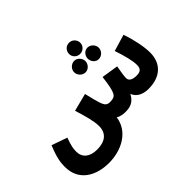

<svg xmlns="http://www.w3.org/2000/svg" viewBox="-197 -1187 1785 1785"><g transform="rotate(-45 695.0 -295.0)"><path d="M868 -675C909 -675 942 -708 942 -747C942 -788 909 -822 868 -822C825 -822 794 -788 794 -747C794 -708 825 -675 868 -675ZM783 -518C821 -518 855 -554 855 -594C855 -632 821 -669 783 -669C741 -669 707 -632 707 -594C707 -554 741 -518 783 -518ZM956 -518C997 -518 1031 -554 1031 -594C1031 -632 997 -669 956 -669C916 -669 886 -632 886 -594C886 -554 916 -518 956 -518ZM342 232C506 232 669 148 691 -18C722 2 760 5 782 5C840 5 894 -5 935 -82C960 -15 1028 5 1088 5C1243 5 1337 -79 1337 -225C1337 -297 1314 -416 1278 -516L1114 -467C1147 -370 1169 -284 1169 -230C1169 -180 1147 -161 1097 -161C1032 -161 1010 -185 1010 -215C1010 -243 1019 -296 1029 -350L863 -376C839 -179 820 -164 753 -162C711 -161 693 -174 674 -234C667 -254 654 -303 636 -380L460 -335C492 -234 518 -139 518 -77C518 22 452 66 350 66C256 66 199 20 199 -58C199 -101 205 -131 233 -209L79 -263C31 -146 24 -89 24 -33C24 151 172 232 342 232Z"/></g></svg>

Font: Noto Sans Arabic SemCond Blk
Style: Regular
Weight: 900
Width: 4
Designer: Monotype Design Team, Nadine Chahine, Nizar Qandah and Khaled Hosny
Foundry: Monotype Imaging Inc.
Version: Version 2.012